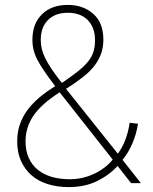

<svg xmlns="http://www.w3.org/2000/svg" viewBox="-20 -746 624 782"><path d="M260 16Q214 16 175 4Q136 -8 108.5 -32Q81 -56 65.5 -90.5Q50 -125 50 -170Q50 -208 61 -239.5Q72 -271 92 -298Q112 -325 140.5 -349Q169 -373 205 -395Q179 -429 161.5 -454.5Q144 -480 133 -501Q122 -522 117 -542Q112 -562 112 -584Q112 -650 151 -688Q190 -726 256 -726Q319 -726 360 -689.5Q401 -653 401 -584Q401 -555 392.5 -529.5Q384 -504 366 -480Q348 -456 319 -433Q290 -410 249 -384L460 -120Q479 -146 491 -178Q503 -210 508 -246L542 -242Q536 -201 519 -161.5Q502 -122 479 -95L554 0H514L459 -70Q424 -32 374.5 -8Q325 16 260 16ZM264 -16Q316 -16 363 -38Q410 -60 439 -96L223 -370Q148 -322 116 -274.5Q84 -227 84 -170Q84 -132 97 -103Q110 -74 134 -54.5Q158 -35 191 -25.5Q224 -16 264 -16ZM232 -408Q270 -434 296 -454.5Q322 -475 338 -494.5Q354 -514 360.5 -535Q367 -556 367 -582Q367 -634 337.5 -664Q308 -694 256 -694Q205 -694 175.5 -664.5Q146 -635 146 -584Q146 -565 150 -547.5Q154 -530 164 -509.5Q174 -489 190.5 -464.5Q207 -440 232 -408Z"/></svg>

Font: Geist Thin
Style: Regular
Weight: 400
Designer: Basement.studio, Andrés Briganti, Mateo Zaragoza
Foundry: Basement.studio, Vercel, Andrés Briganti, Guido Ferreyra, Mateo Zaragoza
Version: Version 1.401